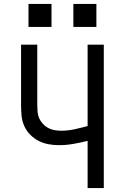

<svg xmlns="http://www.w3.org/2000/svg" viewBox="-20 -964 640 984"><path d="M429 0V-242Q393 -233 356 -226.5Q319 -220 282 -220Q255 -220 228 -225Q201 -230 177 -242.5Q153 -255 134 -274.5Q115 -294 104 -319Q93 -344 90.5 -371Q88 -398 88 -425V-735H171V-425Q171 -408 172.5 -390.5Q174 -373 181 -357.5Q188 -342 200 -329Q212 -316 227 -308Q242 -300 259.5 -297Q277 -294 294 -294Q328 -294 362 -301.5Q396 -309 429 -318V-735H512V0ZM356 -826V-944H474V-826ZM126 -826V-944H244V-826Z"/></svg>

Font: Nova
Style: Regular
Weight: 400
Monospace: yes
Designer: Belleve Invis
Foundry: Belleve Invis
Version: Version 24.1.4; ttfautohint (v1.8.4)